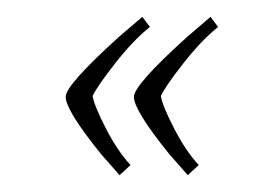

<svg xmlns="http://www.w3.org/2000/svg" viewBox="-20 -286 300 228"><path d="M230 -266 239 -254Q219 -238 197.5 -210.5Q176 -183 171 -172Q173 -160 187 -133Q201 -106 216 -90L203 -78L181 -103Q139 -155 139 -171Q139 -185 202 -242ZM149 -266 158 -254Q138 -238 116.5 -210.5Q95 -183 90 -172Q92 -160 106 -133Q120 -106 135 -90L122 -78L100 -103Q58 -155 58 -171Q58 -185 121 -242Z"/></svg>

Font: Kleymissky
Style: Regular
Weight: 500
Italic angle: -8°
Designer: gluk
Foundry: gluk
Version: Version 0.283